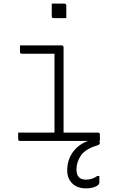

<svg xmlns="http://www.w3.org/2000/svg" viewBox="-20 -776 640 1057"><path d="M265 -756H334Q345 -756 345 -745V-676H276Q265 -676 265 -687ZM80 -46H280V-480H101Q90 -480 90 -491V-526H319Q330 -526 330 -515V-46H519Q530 -46 530 -35V0H525Q530 5 530 8Q530 15 527 18.5Q524 22 514 25Q450 44 425.5 80Q401 116 401 157Q401 213 453 213Q488 213 515 193H527V229Q527 242 505.5 251.5Q484 261 454 261Q405 261 377.5 233.5Q350 206 350 162Q350 106 380 63Q410 20 464 0H91Q80 0 80 -11Z"/></svg>

Font: Recursive Mn Lnr St Lt
Style: Regular
Weight: 300
Monospace: yes
Version: Version 1.079;hotconv 1.0.112;makeotfexe 2.5.65598; ttfautoh